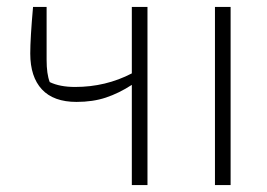

<svg xmlns="http://www.w3.org/2000/svg" viewBox="-20 -532 767 552"><path d="M359 -288Q322 -264 284.5 -251.5Q247 -239 200 -239Q134 -239 100.5 -275Q67 -311 67 -378Q67 -422 75 -512H114V-360Q114 -319 123 -296Q152 -282 196 -282Q284 -282 359 -321V-512H404V0H359ZM598 -512H643V0H598Z"/></svg>

Font: Athiti Light
Style: Regular
Weight: 300
Designer: CadsonDemak Team
Foundry: CadsonDemak
Version: Version 1.033